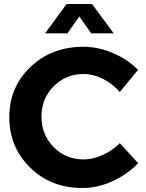

<svg xmlns="http://www.w3.org/2000/svg" viewBox="-20 -941 734 968"><path d="M207 -772.9 315.9 -920.9H443.8L553.2 -772.9H439.9L379.9 -857.9L319.8 -772.9ZM399.9 -705.1Q475.6 -705.1 549.8 -673.3Q624 -641.6 675.8 -588.9L584 -477.1Q547.9 -519 499 -543.5Q450.2 -567.9 401.9 -567.9Q312 -567.9 250.5 -505.9Q189 -443.8 189 -353Q189 -262.2 250.5 -199.7Q312 -137.2 401.9 -137.2Q448.2 -137.2 497.1 -159.2Q545.9 -181.2 584 -219.2L676.8 -118.2Q620.1 -60.1 544.9 -26.4Q469.7 7.3 394 6.8Q236.8 6.8 131.8 -96.2Q26.9 -199.2 26.9 -350.6Q26.9 -502 133.8 -603.5Q240.7 -705.1 399.9 -705.1Z"/></svg>

Font: TruenoSBd
Style: Demi
Weight: 600
Designer: Julieta Ulanovsky
Foundry: Julieta Ulanovsky
Version: Version 3.001b